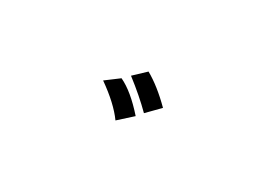

<svg xmlns="http://www.w3.org/2000/svg" viewBox="-18 -1037 1067 776"><g transform="rotate(30 515.5 -649.0)"><path d="M648 -670 592 -613Q541 -664 471 -718L524 -768Q583 -735 648 -670ZM569 -586 507 -530Q467 -586 383 -645L443 -690Q501 -663 569 -586Z"/></g></svg>

Font: cwTeXHei
Style: Medium
Weight: 500
Version: Version 1.17